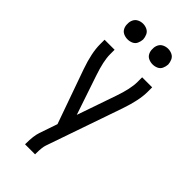

<svg xmlns="http://www.w3.org/2000/svg" viewBox="-292 -813 1084 1084"><g transform="rotate(45 250.0 -271.5)"><path d="M150 -623Q133 -623 117.5 -630Q102 -637 94.5 -652.5Q87 -668 88 -685Q87 -702 94.5 -717.5Q102 -733 117.5 -740.5Q133 -748 150 -748Q167 -748 182.5 -740.5Q198 -733 205 -717.5Q212 -702 213 -685Q212 -668 205 -652.5Q198 -637 182.5 -630Q167 -623 150 -623ZM350 -623Q333 -623 317.5 -630Q302 -637 294.5 -652.5Q287 -668 288 -685Q287 -702 294.5 -717.5Q302 -733 317.5 -740.5Q333 -748 350 -748Q367 -748 382.5 -740.5Q398 -733 405 -717.5Q412 -702 413 -685Q412 -668 405 -652.5Q398 -637 382.5 -630Q367 -623 350 -623ZM160 205V198Q160 138 172 103L209 -5L94 -329Q60 -426 60 -493V-530H140V-493Q140 -441 170 -353L249 -119L330 -353Q360 -439 360 -493V-530H440V-493Q440 -428 406 -329L248 127Q240 149 240 198V205Z"/></g></svg>

Font: Iosevka SS01
Style: Regular
Weight: 400
Monospace: yes
Designer: Belleve Invis
Foundry: Belleve Invis
Version: 2.3.3; ttfautohint (v1.8.3)